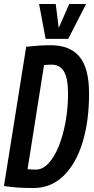

<svg xmlns="http://www.w3.org/2000/svg" viewBox="-26 -938 472 968"><path d="M141 10Q99 10 63.5 7.5Q28 5 -6 0L106 -702Q141 -706 170.5 -708Q200 -710 230 -710Q326 -710 374.5 -652.5Q423 -595 423 -466Q423 -327 390 -219.5Q357 -112 294 -51Q231 10 141 10ZM155 -83Q189 -83 218.5 -114.5Q248 -146 270 -200.5Q292 -255 304.5 -323.5Q317 -392 317 -465Q317 -545 296 -578.5Q275 -612 235 -612Q225 -612 215 -611.5Q205 -611 196 -610L113 -85Q124 -84 133 -83.5Q142 -83 155 -83ZM408 -918 318 -742H204L171 -918H255L270 -797L323 -918Z"/></svg>

Font: Georama Condensed SemiBold
Style: Italic
Weight: 600
Width: 3
Italic angle: -9°
Designer: Jean-Baptiste Levee
Foundry: Production Type
Version: Version 1.000